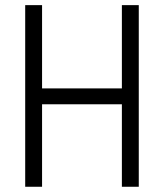

<svg xmlns="http://www.w3.org/2000/svg" viewBox="-20 -713 626 733"><path d="M445.3 0H509.8V-693.4H445.3V-375.5H140.6V-693.4H76.2V0H140.6V-314.9H445.3Z"/></svg>

Font: Cascadia Code Light
Style: Regular
Weight: 300
Monospace: yes
Designer: Aaron Bell
Foundry: Saja Typeworks
Version: Version 2404.023